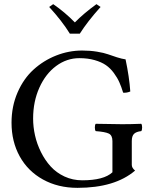

<svg xmlns="http://www.w3.org/2000/svg" viewBox="-20 -904 733 934"><path d="M379.9 -658.2Q418.5 -658.2 452.1 -652.6Q485.8 -647 505.6 -639.9Q525.4 -632.8 549.1 -625.2Q572.8 -617.7 590.8 -615.2Q608.9 -529.8 613.8 -459Q597.2 -451.7 579.1 -453.1Q570.3 -481.9 560.5 -503.9Q550.8 -525.9 533.7 -549.1Q516.6 -572.3 495.1 -587.2Q473.6 -602.1 440.4 -611.6Q407.2 -621.1 366.2 -621.1Q304.7 -621.1 253.2 -583Q201.7 -544.9 171.4 -477.3Q141.1 -409.7 141.1 -327.1Q141.1 -286.6 150.4 -245.1Q159.7 -203.6 179.2 -164.3Q198.7 -125 226.3 -94.5Q253.9 -64 293.7 -45.4Q333.5 -26.9 379.9 -26.9Q485.4 -26.9 526.9 -65.9V-217.8Q526.9 -245.6 509.3 -254.2Q491.7 -262.7 445.8 -266.1Q441.4 -270.5 441.4 -283.9Q441.4 -297.4 445.8 -301.8Q533.7 -299.8 574.2 -299.8Q617.2 -299.8 667 -301.8Q671.4 -297.4 671.4 -283.9Q671.4 -270.5 667 -266.1Q643.6 -263.7 632.3 -253.2Q621.1 -242.7 621.1 -217.8V-102.1Q621.1 -86.9 637.2 -74.2Q539.1 9.8 356.9 9.8Q262.2 9.8 189 -30.8Q115.7 -71.3 75.9 -143.3Q36.1 -215.3 36.1 -307.1Q36.1 -386.7 65.4 -454.1Q94.7 -521.5 143.1 -565.4Q191.4 -609.4 252.9 -633.8Q314.5 -658.2 379.9 -658.2ZM319.8 -740.2Q281.2 -802.7 219.2 -870.1L238.8 -883.8Q296.4 -844.2 344.2 -794.9Q386.7 -838.4 449.2 -883.8L469.2 -870.1Q404.8 -798.3 368.2 -740.2Z"/></svg>

Font: Common Serif News
Style: Regular
Weight: 450
Designer: Philipp H. Poll, Khaled Hosny
Foundry: Stefan Peev, Context Ltd.
Version: Version 1.026